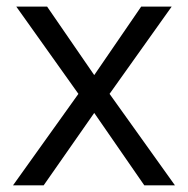

<svg xmlns="http://www.w3.org/2000/svg" viewBox="-20 -555 564 575"><path d="M214.8 -273.9 28.8 -535.2H121.1L262.2 -330.1L402.8 -535.2H494.1L308.1 -273.9L503.9 0H412.1L262.2 -216.8L110.8 0H19Z"/></svg>

Font: f08745844
Style: Regular
Weight: 400
Foundry: Ascender Corporation
Version: Version 1.10